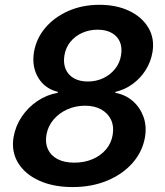

<svg xmlns="http://www.w3.org/2000/svg" viewBox="-20 -757 675 787"><path d="M277.8 9.8Q198.7 9.8 140.6 -16.6Q82.5 -43 54.2 -89.4Q25.9 -135.7 35.6 -194.8Q43.5 -240.7 69.6 -279.3Q95.7 -317.9 134.3 -343.5Q172.9 -369.1 216.8 -376.5L217.3 -380.4Q163.6 -393.6 136.7 -438.5Q109.9 -483.4 119.1 -542.5Q128.4 -599.1 165.8 -643.1Q203.1 -687 260.5 -712.2Q317.9 -737.3 387.7 -737.3Q457.5 -737.3 510 -712.2Q562.5 -687 588.4 -643.1Q614.3 -599.1 605 -543Q598.1 -502.9 576.7 -469.2Q555.2 -435.5 523.2 -412.4Q491.2 -389.2 453.1 -380.4L452.6 -376.5Q493.7 -369.1 523.7 -343.3Q553.7 -317.4 567.9 -278.8Q582 -240.2 574.2 -194.3Q564 -135.3 523.4 -89.1Q482.9 -43 419.4 -16.6Q356 9.8 277.8 9.8ZM284.7 -90.3Q325.7 -90.3 359.1 -104.5Q392.6 -118.7 414.6 -144.5Q436.5 -170.4 441.9 -204.6Q447.8 -239.3 435.1 -266.1Q422.4 -293 395 -308.3Q367.7 -323.7 328.6 -323.7Q290 -323.7 256.3 -308.8Q222.7 -293.9 199.7 -267.1Q176.8 -240.2 170.4 -205.1Q164.6 -171.4 176.3 -145.5Q188 -119.6 215.6 -105Q243.2 -90.3 284.7 -90.3ZM339.8 -422.9Q374 -422.9 403.1 -436.5Q432.1 -450.2 451.7 -474.6Q471.2 -499 476.1 -530.3Q481.4 -562.5 471.2 -585.9Q460.9 -609.4 437.5 -622.3Q414.1 -635.3 379.9 -635.3Q346.2 -635.3 317.1 -622.3Q288.1 -609.4 268.8 -585.9Q249.5 -562.5 244.1 -530.3Q238.8 -498.5 249 -474.1Q259.3 -449.7 282.7 -436.3Q306.2 -422.9 339.8 -422.9Z"/></svg>

Font: Inter 16pt SemiBold
Style: Italic
Weight: 600
Italic angle: -9.3988°
Version: Version 4.001;git-66647c0bb